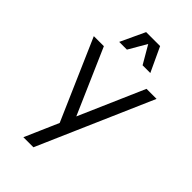

<svg xmlns="http://www.w3.org/2000/svg" viewBox="-276 -1019 1108 1108"><g transform="rotate(45 278.5 -465.0)"><path d="M455 -700H537L232 0H150ZM25 -700H107L305 -246L258 -165ZM222 -930H336L406 -780H343L279 -890L215 -780H152Z"/></g></svg>

Font: Uncut Sans Variable
Style: Regular
Weight: 400
Designer: Kasper Nordkvist
Foundry: UNCUT.wtf
Version: Version 1.304;Glyphs 3.2 (3246)